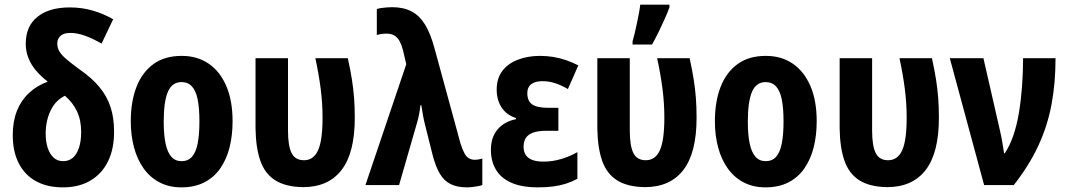

<svg xmlns="http://www.w3.org/2000/svg" viewBox="-20 -798 4602 828"><path d="M281 -766Q333 -766 379.5 -752.5Q426 -739 468 -715L418 -610Q380 -632 346.5 -644Q313 -656 284 -656Q255 -656 241 -643.5Q227 -631 227 -610Q227 -593 235.5 -577.5Q244 -562 265.5 -543.5Q287 -525 324 -498Q375 -463 408 -423.5Q441 -384 456.5 -337Q472 -290 472 -230Q472 -155 445.5 -101.5Q419 -48 369.5 -19Q320 10 251 10Q183 10 134.5 -17Q86 -44 60.5 -94.5Q35 -145 35 -215Q35 -275 53 -320Q71 -365 104.5 -396.5Q138 -428 186 -446Q156 -469 135 -494Q114 -519 102.5 -548Q91 -577 91 -609Q91 -685 141.5 -725.5Q192 -766 281 -766ZM260 -385Q243 -377 228 -363Q213 -349 201.5 -327.5Q190 -306 183.5 -279.5Q177 -253 177 -221Q177 -186 186 -159.5Q195 -133 211.5 -118Q228 -103 252 -103Q277 -103 294 -117.5Q311 -132 320.5 -160.5Q330 -189 330 -229Q330 -280 312 -318Q294 -356 260 -385Z M983 -275Q983 -214 970 -162.5Q957 -111 930 -72Q903 -33 861 -11.5Q819 10 762 10Q709 10 668 -11.5Q627 -33 599.5 -71.5Q572 -110 558 -162Q544 -214 544 -275Q544 -360 568.5 -423Q593 -486 641.5 -521.5Q690 -557 764 -557Q830 -557 879 -524Q928 -491 955.5 -428Q983 -365 983 -275ZM686 -273Q686 -217 694 -179Q702 -141 719 -122Q736 -103 763 -103Q791 -103 808 -122Q825 -141 832.5 -179.5Q840 -218 840 -274Q840 -332 832.5 -369Q825 -406 808 -425Q791 -444 763 -444Q722 -444 704 -402Q686 -360 686 -273Z M1287 9Q1212 8 1167 -20.5Q1122 -49 1102.5 -105.5Q1083 -162 1082 -245V-547H1222V-234Q1222 -169 1237.5 -138Q1253 -107 1291 -107Q1332 -107 1351.5 -149.5Q1371 -192 1371 -290Q1371 -353 1363 -415Q1355 -477 1340 -547H1480Q1491 -497 1497.5 -456Q1504 -415 1507 -375.5Q1510 -336 1510 -290Q1510 -139 1453 -65Q1396 9 1287 9Z M1556 0 1732 -521 1718 -581Q1712 -604 1703.5 -620Q1695 -636 1681.5 -644.5Q1668 -653 1647 -653Q1636 -653 1625 -651.5Q1614 -650 1605 -647V-759Q1614 -762 1625 -763.5Q1636 -765 1648 -766Q1660 -767 1671 -767Q1720 -767 1754.5 -749Q1789 -731 1813 -692Q1837 -653 1854 -589L1966 -179Q1975 -151 1983.5 -136Q1992 -121 2003 -115Q2014 -109 2027 -109Q2036 -109 2044 -110.5Q2052 -112 2060 -114V0Q2052 3 2040.5 5Q2029 7 2016.5 8.5Q2004 10 1993 10Q1952 10 1923.5 -4Q1895 -18 1876.5 -49.5Q1858 -81 1845 -132L1814 -256Q1811 -267 1808.5 -278.5Q1806 -290 1804 -301Q1802 -312 1800.5 -323Q1799 -334 1797 -344H1793Q1791 -324 1787 -303.5Q1783 -283 1778 -267L1701 0Z M2388 -333V-234H2337Q2299 -234 2277.5 -225.5Q2256 -217 2247 -202Q2238 -187 2238 -165Q2238 -144 2247 -130Q2256 -116 2275 -108.5Q2294 -101 2324 -101Q2363 -101 2401 -112.5Q2439 -124 2470 -142V-27Q2446 -14 2421 -6Q2396 2 2366.5 6Q2337 10 2301 10Q2229 10 2184 -10.5Q2139 -31 2118 -67.5Q2097 -104 2097 -152Q2097 -206 2126 -240Q2155 -274 2205 -284V-289Q2165 -302 2143.5 -334Q2122 -366 2122 -412Q2122 -459 2145.5 -491Q2169 -523 2212 -540Q2255 -557 2309 -557Q2338 -557 2365.5 -552.5Q2393 -548 2420 -539Q2447 -530 2474 -516L2429 -414Q2402 -430 2375 -439Q2348 -448 2320 -448Q2288 -448 2271 -435Q2254 -422 2254 -397Q2254 -362 2275.5 -347.5Q2297 -333 2345 -333Z M2761 9Q2686 8 2641 -20.5Q2596 -49 2576.5 -105.5Q2557 -162 2556 -245V-547H2696V-234Q2696 -169 2711.5 -138Q2727 -107 2765 -107Q2806 -107 2825.5 -149.5Q2845 -192 2845 -290Q2845 -353 2837 -415Q2829 -477 2814 -547H2954Q2965 -497 2971.5 -456Q2978 -415 2981 -375.5Q2984 -336 2984 -290Q2984 -139 2927 -65Q2870 9 2761 9ZM2708 -620Q2712 -633 2717 -654Q2722 -675 2727 -699Q2732 -723 2736 -744.5Q2740 -766 2741 -778H2867V-766Q2858 -742 2846 -715Q2834 -688 2820.5 -660.5Q2807 -633 2792 -606H2708Z M3502 -275Q3502 -214 3489 -162.5Q3476 -111 3449 -72Q3422 -33 3380 -11.5Q3338 10 3281 10Q3228 10 3187 -11.5Q3146 -33 3118.5 -71.5Q3091 -110 3077 -162Q3063 -214 3063 -275Q3063 -360 3087.5 -423Q3112 -486 3160.5 -521.5Q3209 -557 3283 -557Q3349 -557 3398 -524Q3447 -491 3474.5 -428Q3502 -365 3502 -275ZM3205 -273Q3205 -217 3213 -179Q3221 -141 3238 -122Q3255 -103 3282 -103Q3310 -103 3327 -122Q3344 -141 3351.5 -179.5Q3359 -218 3359 -274Q3359 -332 3351.5 -369Q3344 -406 3327 -425Q3310 -444 3282 -444Q3241 -444 3223 -402Q3205 -360 3205 -273Z M3806 9Q3731 8 3686 -20.5Q3641 -49 3621.5 -105.5Q3602 -162 3601 -245V-547H3741V-234Q3741 -169 3756.5 -138Q3772 -107 3810 -107Q3851 -107 3870.5 -149.5Q3890 -192 3890 -290Q3890 -353 3882 -415Q3874 -477 3859 -547H3999Q4010 -497 4016.5 -456Q4023 -415 4026 -375.5Q4029 -336 4029 -290Q4029 -139 3972 -65Q3915 9 3806 9Z M4076 -547H4221L4293 -232Q4297 -216 4300 -199Q4303 -182 4305.5 -166Q4308 -150 4310 -137H4313Q4334 -168 4349.5 -212.5Q4365 -257 4374 -311Q4383 -365 4387.5 -425Q4392 -485 4392 -547H4532Q4532 -439 4514.5 -346.5Q4497 -254 4457.5 -169Q4418 -84 4352 0H4224Z"/></svg>

Font: Noto Sans Display Condensed
Style: Bold
Weight: 700
Width: 3
Designer: Monotype Design Team
Foundry: Monotype Imaging Inc.
Version: Version 2.003